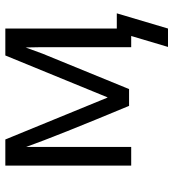

<svg xmlns="http://www.w3.org/2000/svg" viewBox="15 -527 650 720"><g transform="rotate(-90 340.0 -167.0)"><path d="M79 0V-472H177L334 -89H335L492 -472H593V-54H650L593 138H524L565 0H523V-342Q523 -351 522.5 -368.5Q522 -386 522 -396L499 -333L366 -8H303Q190 -279 149 -394V0Z"/></g></svg>

Font: Coval
Style: ExtraLight
Weight: 250
Foundry: Context Ltd
Version: Version 001.000